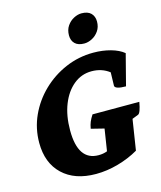

<svg xmlns="http://www.w3.org/2000/svg" viewBox="-130 -980 910 1086"><g transform="rotate(-15 325.0 -437.5)"><path d="M218 -264Q218 -87 338 -87Q366 -87 389 -96L409 -224L333 -243Q337 -266 344 -282.5Q351 -299 364 -319H638Q627 -256 612 -250L576 -236L548 -57Q493 -25 427 -6.5Q361 12 297 12Q173 12 102 -55.5Q31 -123 31 -241Q31 -325 65 -399.5Q99 -474 158.5 -531.5Q218 -589 295 -622Q372 -655 458 -655Q512 -655 559 -642Q606 -629 635 -605L588 -423Q557 -423 540 -428.5Q523 -434 523 -444L525 -522Q481 -556 421 -556Q362 -556 316 -518.5Q270 -481 244 -415.5Q218 -350 218 -264ZM423.7 -718.1Q387.7 -718.1 369.3 -736.1Q350.8 -754.1 350.8 -784.7Q350.8 -817.1 366.6 -840.1Q382.3 -863 405.7 -875.2Q429.1 -887.3 450.7 -887.3Q487.6 -887.3 506.1 -868.9Q524.5 -850.4 524.5 -819.8Q524.5 -788.3 508.8 -765.4Q493 -742.4 469.6 -730.3Q446.2 -718.1 423.7 -718.1Z"/></g></svg>

Font: Petrona Black
Style: Italic
Weight: 900
Italic angle: -9°
Designer: Ringo R. Seeber
Foundry: Ringo R. Seeber
Version: Version 2.001; ttfautohint (v1.8.3)